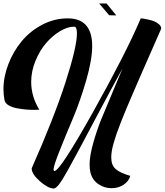

<svg xmlns="http://www.w3.org/2000/svg" viewBox="-20 -895 950 1108"><path d="M371 -789Q512 -789 512 -629Q512 -550 477 -429.5Q442 -309 400 -210Q358 -111 323.5 -24Q289 63 289 83Q289 92 294 92Q326 92 515 -245Q705 -585 787 -777Q790 -784 792 -789Q797 -789 805 -788Q813 -787 833.5 -782.5Q854 -778 869.5 -772Q885 -766 898 -754.5Q911 -743 910 -729Q884 -669 849.5 -591Q815 -513 795 -467Q775 -421 749.5 -362Q724 -303 709.5 -268.5Q695 -234 678.5 -192Q662 -150 653 -124Q644 -98 636 -70Q628 -42 625 -22.5Q622 -3 622 14Q622 58 647.5 80.5Q673 103 732 120Q722 153 692 172Q662 191 624 191Q582 191 547.5 167.5Q513 144 502 101Q497 80 497 54Q497 5 518 -69.5Q539 -144 563.5 -204.5Q588 -265 628.5 -360Q669 -455 687 -500Q620 -378 548.5 -243Q477 -108 441.5 -41.5Q406 25 371.5 87Q337 149 319 171Q301 193 290 193Q289 193 289 193Q255 191 208.5 149.5Q162 108 163 76Q291 -213 357.5 -418.5Q424 -624 424 -703Q424 -741 408 -741Q407 -741 406 -741Q370 -741 326.5 -715Q283 -689 246.5 -647Q210 -605 185 -544.5Q160 -484 160 -423Q160 -338 207 -262Q195 -261 178 -261Q153 -261 129 -263Q105 -265 76.5 -270.5Q48 -276 28.5 -288Q9 -300 6 -318Q0 -348 0 -380Q0 -452 28.5 -525.5Q57 -599 105.5 -657.5Q154 -716 224 -752.5Q294 -789 371 -789ZM595 -875 651 -806 610 -807 552 -875Z"/></svg>

Font: Vervelle
Style: Script
Weight: 400
Monospace: yes
Designer: Nur Solikh
Foundry: Astageni Type
Version: Version 1.0